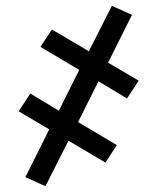

<svg xmlns="http://www.w3.org/2000/svg" viewBox="-20 -482 540 659"><path d="M136 157 67 126 149 -38 44 -100 84 -161 182 -102 252 -242 119 -321 158 -381 285 -306 364 -462 433 -431 351 -267 456 -205 416 -144 318 -203 248 -63 381 16 342 76 215 1Z"/></svg>

Font: Iosevka Curly
Style: Regular
Weight: 400
Monospace: yes
Designer: Belleve Invis
Foundry: Belleve Invis
Version: Version 22.1.2; ttfautohint (v1.8.4)